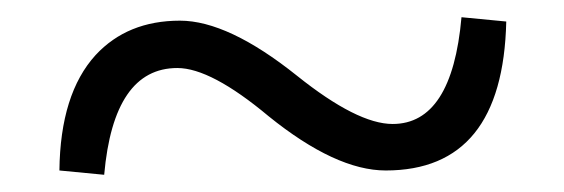

<svg xmlns="http://www.w3.org/2000/svg" viewBox="-20 -502 655 223"><path d="M436 -358Q505 -358 516 -482L568 -477Q564 -304 428 -304Q370 -304 292 -367Q225 -423 186 -423Q112 -423 101 -299L49 -304Q50 -393 91 -438Q128 -478 189 -478Q245 -478 325 -414Q395 -358 436 -358Z"/></svg>

Font: Source Han Serif CN Heavy
Style: Regular
Weight: 900
Designer: Ryoko NISHIZUKA  (kana & ideographs); Frank Grießhammer (Latin, Greek & Cyrillic); Wenlong ZHANG  (bopomofo); Sandoll Co
Foundry: Adobe Systems Incorporated
Version: Version 1.000;PS 1;hotconv 16.6.53;makeotf.lib2.5.65590